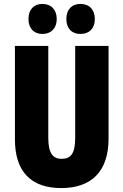

<svg xmlns="http://www.w3.org/2000/svg" viewBox="-20 -948 628 978"><path d="M125 -851C125 -803 153 -775 196 -775C241 -775 269 -805 269 -851C269 -898 241 -928 196 -928C153 -928 125 -900 125 -851ZM318 -851C318 -804 345 -775 390 -775C436 -775 463 -805 463 -851C463 -898 436 -928 390 -928C346 -928 318 -900 318 -851ZM533 -242V-714H363V-247C363 -167 342 -139 294 -139C249 -139 226 -168 226 -246V-714H56V-238C56 -72 140 10 292 10C448 10 533 -77 533 -242Z"/></svg>

Font: Noto Sans Lao Looped ExtraCondensed Black
Style: Regular
Weight: 900
Width: 2
Designer: Mark Frömberg, Ben Mitchell
Foundry: The Fontpad Ltd
Version: Version 1.002